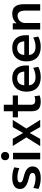

<svg xmlns="http://www.w3.org/2000/svg" viewBox="1404 -2186 792 3640"><g transform="rotate(-90 1800.0 -366.0)"><path d="M242 10Q187 10 134.5 -1Q82 -12 39 -32L57 -129Q104 -109 150 -98.5Q196 -88 240 -88Q291 -88 316 -102.5Q341 -117 341 -146Q341 -164 332 -176Q323 -188 300.5 -197.5Q278 -207 237 -216Q167 -233 123 -255.5Q79 -278 58 -309Q37 -340 37 -382Q37 -454 92.5 -492Q148 -530 253 -530Q305 -530 354 -520.5Q403 -511 448 -491L431 -395Q388 -414 344.5 -423Q301 -432 258 -432Q209 -432 185.5 -419.5Q162 -407 162 -380Q162 -365 171.5 -353Q181 -341 203 -332Q225 -323 262 -314Q315 -302 353.5 -286Q392 -270 416.5 -249Q441 -228 453 -202.5Q465 -177 465 -145Q465 -71 406.5 -30.5Q348 10 242 10Z M599 0V-515H723V0ZM661 -589Q625 -589 604 -609.5Q583 -630 583 -665Q583 -700 604 -721Q625 -742 661 -742Q697 -742 718 -721Q739 -700 739 -665Q739 -630 718 -609.5Q697 -589 661 -589Z M850 0 1015 -262 852 -520H988L1098 -326H1100L1210 -520H1346L1183 -262L1348 0H1212L1100 -197H1098L987 0Z M1694 10Q1598 10 1554.5 -30.5Q1511 -71 1511 -162V-422H1395V-520H1511V-690H1634V-520H1810V-422H1634V-179Q1634 -133 1654 -113.5Q1674 -94 1720 -94Q1739 -94 1758 -97.5Q1777 -101 1796 -108L1810 -9Q1779 1 1752 5.5Q1725 10 1694 10Z M2158 10Q2025 10 1953.5 -60Q1882 -130 1882 -260Q1882 -386 1950.5 -458Q2019 -530 2138 -530Q2253 -530 2316 -462Q2379 -394 2379 -269Q2379 -255 2378 -238Q2377 -221 2376 -213H1950V-302H2282L2264 -275Q2264 -357 2232.5 -396.5Q2201 -436 2138 -436Q2071 -436 2036.5 -394.5Q2002 -353 2002 -272V-237Q2002 -163 2041.5 -125.5Q2081 -88 2159 -88Q2205 -88 2251 -100Q2297 -112 2334 -133L2353 -37Q2315 -15 2264.5 -2.5Q2214 10 2158 10Z M2732 10Q2599 10 2527.5 -60Q2456 -130 2456 -260Q2456 -386 2524.5 -458Q2593 -530 2712 -530Q2827 -530 2890 -462Q2953 -394 2953 -269Q2953 -255 2952 -238Q2951 -221 2950 -213H2524V-302H2856L2838 -275Q2838 -357 2806.5 -396.5Q2775 -436 2712 -436Q2645 -436 2610.5 -394.5Q2576 -353 2576 -272V-237Q2576 -163 2615.5 -125.5Q2655 -88 2733 -88Q2779 -88 2825 -100Q2871 -112 2908 -133L2927 -37Q2889 -15 2838.5 -2.5Q2788 10 2732 10Z M3061 0V-520H3178L3179 -450H3181Q3216 -491 3259.5 -510.5Q3303 -530 3359 -530Q3454 -530 3497.5 -475Q3541 -420 3541 -300V0H3419V-277Q3419 -354 3395 -391.5Q3371 -429 3321 -429Q3283 -429 3251.5 -410Q3220 -391 3202 -359.5Q3184 -328 3184 -290V0Z"/></g></svg>

Font: M PLUS 2 SemiBold
Style: Regular
Weight: 600
Designer: Coji Morishita
Foundry: UNDERFOREST DESIGN
Version: Version 1.001